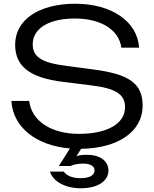

<svg xmlns="http://www.w3.org/2000/svg" viewBox="-20 -783 826 1027"><path d="M295 105H357C372 98 394 92 424 92C463 92 486 106 486 128C486 152 463 170 412 170C367 170 337 157 321 135H247C265 189 330 224 412 224C504 224 560 185 560 129C560 78 515 45 445 45C422 45 404 47 389 52L414 13C612 10 743 -79 743 -218C743 -336 672 -387 475 -412L333 -431C203 -447 155 -479 155 -546C155 -632 243 -684 381 -684C522 -684 617 -622 629 -528H724C715 -668 577 -763 383 -763C189 -763 61 -678 61 -544C61 -431 135 -367 318 -345L463 -327C600 -311 649 -278 649 -210C649 -121 553 -67 403 -67C253 -67 149 -136 136 -243H41C49 -103 173 -4 354 11Z"/></svg>

Font: Bounded Light
Style: Regular
Weight: 300
Designer: Vlad Churkin
Version: Version 3.0